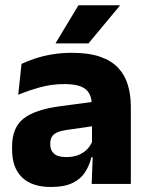

<svg xmlns="http://www.w3.org/2000/svg" viewBox="-20 -707 567 738"><path d="M482.9 0H332.4L337.1 -123L333.6 -130.7V-284L332.7 -303.9Q332.7 -345.1 308.5 -364.5Q284.3 -383.8 227.8 -383.8Q178.3 -383.8 133.8 -371.4Q89.3 -359 50 -342.8L62.8 -461.4Q86.3 -472.5 115.7 -482.3Q145.2 -492.1 180.6 -498Q215.9 -504 256.4 -504Q321 -504 364.6 -489Q408.1 -474 434 -446.4Q460 -418.8 471.4 -380.6Q482.9 -342.5 482.9 -296.4ZM176 11.7Q102.4 11.7 64.5 -25.4Q26.5 -62.6 26.5 -131V-144.3Q26.5 -217.1 71.1 -251.7Q115.8 -286.3 213.3 -299L345.3 -316.5L354.3 -224.6L237.3 -207.7Q201.8 -202.8 187.5 -190.8Q173.1 -178.8 173.1 -155.4V-151.8Q173.1 -129.5 187.6 -116.4Q202.1 -103.2 234.1 -103.2Q262 -103.2 282.1 -111.5Q302.3 -119.8 315.4 -133.8Q328.6 -147.7 335.1 -164.4L356.6 -102.7H331.3Q323.6 -70.3 306.7 -44.5Q289.8 -18.6 258.4 -3.5Q227.1 11.7 176 11.7ZM194.1 -541.7 281.6 -686.8H440.4V-684.9L320.1 -540.2H194.1Z"/></svg>

Font: Anek Devanagari Medium
Style: Regular
Weight: 500
Designer: Kailash Malviya (Devanagari) & Yesha Goshar (Latin)
Foundry: Ek Type
Version: Version 1.003